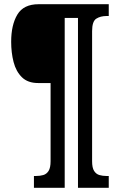

<svg xmlns="http://www.w3.org/2000/svg" viewBox="-20 -780 568 911"><path d="M141 111V55H151Q170 55 185.5 50.5Q201 46 210.5 31Q220 16 220 -15V-386H161Q112 -386 84 -413.5Q56 -441 44.5 -485.5Q33 -530 33 -582Q33 -662 62.5 -711Q92 -760 163 -760H496V-704H485Q457 -704 437 -691.5Q417 -679 417 -632V-15Q417 16 426.5 31Q436 46 451.5 50.5Q467 55 485 55H496V111H350V-695H287V111Z"/></svg>

Font: Noto Serif Bengali ExtraCondensed Black
Style: Regular
Weight: 900
Width: 2
Designer: Juan Bruce, Universal Thirst, Indian Type Foundry and the Monotype Design Team.
Foundry: Monotype Imaging Inc.
Version: Version 2.003; ttfautohint (v1.8.4.7-5d5b)